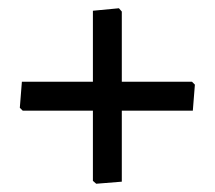

<svg xmlns="http://www.w3.org/2000/svg" viewBox="-20 -496 520 465"><path d="M268 -476 275 -468V-298H445L452 -291L447 -228H275V-56L213 -51L205 -58V-228H35L28 -235L33 -298H205V-470Z"/></svg>

Font: Alegreya Sans SC Medium
Style: Regular
Weight: 500
Designer: Juan Pablo del Peral
Foundry: Huerta Tipografica
Version: Version 2.001;PS 002.001;hotconv 1.0.88;makeotf.lib2.5.64775